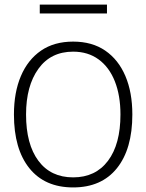

<svg xmlns="http://www.w3.org/2000/svg" viewBox="-20 -809 640 840"><path d="M300 11Q176 11 108.5 -73Q41 -157 41 -308Q41 -405 71.5 -476.5Q102 -548 159.5 -587.5Q217 -627 300 -627Q383 -627 440.5 -587.5Q498 -548 528.5 -476.5Q559 -405 559 -308Q559 -157 491.5 -73Q424 11 300 11ZM300 -33Q398 -33 452.5 -105.5Q507 -178 507 -308Q507 -391 482.5 -453Q458 -515 411.5 -549Q365 -583 300 -583Q202 -583 148 -508Q94 -433 94 -308Q94 -178 148 -105.5Q202 -33 300 -33ZM154 -750V-789H448V-750Z"/></svg>

Font: Inconsolata Expanded Light
Style: Regular
Weight: 300
Width: 7
Monospace: yes
Designer: Raph Levien, Cyreal, Brenton Simpson
Foundry: Raph Levien, Cyreal, Google
Version: Version 3.001; ttfautohint (v1.8.2.53-6de2)